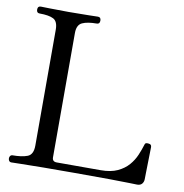

<svg xmlns="http://www.w3.org/2000/svg" viewBox="-81 -803 841 879"><g transform="rotate(10 339.5 -363.0)"><path d="M28 0Q22 0 18.5 -5Q15 -10 15 -17Q15 -23 18.5 -28Q22 -33 28 -33Q72 -33 98 -43Q124 -53 124 -95V-634Q124 -672 103 -683Q82 -694 38 -694Q24 -694 24 -710Q24 -726 38 -726Q46 -726 80.5 -725Q115 -724 168 -724Q222 -724 259.5 -725Q297 -726 304 -726Q318 -726 318 -710Q318 -694 304 -694Q261 -694 237 -683Q213 -672 213 -634V-56Q213 -36 234 -36H438Q485 -36 516 -50.5Q547 -65 566.5 -87.5Q586 -110 597 -136Q608 -162 615 -185Q617 -193 622.5 -194Q628 -195 634 -194Q647 -193 647 -180Q647 -176 646.5 -156Q646 -136 645.5 -110Q645 -84 644.5 -62Q644 -40 644 -31Q644 -18 636.5 -9Q629 0 614 0Q608 0 577.5 -1Q547 -2 486 -2.5Q425 -3 325 -3Q243 -3 178.5 -2.5Q114 -2 74.5 -1Q35 0 28 0Z"/></g></svg>

Font: TsukuhouMincho
Style: Regular
Weight: 400
Designer: Iose
Foundry: Typographish
Version: Version 1.001; ttfautohint (v1.8.3)